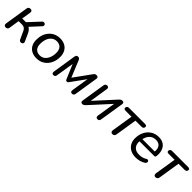

<svg xmlns="http://www.w3.org/2000/svg" viewBox="355 -1807 3126 3126"><g transform="rotate(45 1918.0 -243.5)"><path d="M87 7Q65 7 54.5 -6Q44 -19 47 -43L111 -452Q115 -474 127.5 -484Q140 -494 160 -494Q184 -494 194.5 -481Q205 -468 201 -445L176 -287H261L439 -478Q449 -490 462 -492.5Q475 -495 486 -490.5Q497 -486 503.5 -476.5Q510 -467 509 -454.5Q508 -442 497 -429L331 -249L300 -274Q325 -273 346 -261.5Q367 -250 385.5 -227.5Q404 -205 420 -168L472 -53Q480 -36 476.5 -23Q473 -10 462.5 -2.5Q452 5 438.5 6Q425 7 413 0.5Q401 -6 394 -21L337 -146Q325 -174 311 -188.5Q297 -203 280 -209Q263 -215 239 -215H165L137 -35Q134 -14 121 -3.5Q108 7 87 7Z M797 9Q730 9 681.5 -17Q633 -43 607.5 -91.5Q582 -140 582 -206Q582 -269 600.5 -322Q619 -375 654 -414Q689 -453 736.5 -474.5Q784 -496 841 -496Q909 -496 957 -470Q1005 -444 1031 -395.5Q1057 -347 1057 -280Q1057 -218 1038 -165Q1019 -112 984.5 -73Q950 -34 902.5 -12.5Q855 9 797 9ZM800 -63Q853 -63 889.5 -92.5Q926 -122 945.5 -172.5Q965 -223 965 -284Q965 -352 931.5 -388Q898 -424 839 -424Q786 -424 749 -394.5Q712 -365 693 -315Q674 -265 674 -203Q674 -135 707.5 -99Q741 -63 800 -63Z M1186 7Q1164 7 1156.5 -6Q1149 -19 1152 -42L1216 -451Q1218 -460 1222 -469Q1226 -478 1234.5 -484.5Q1243 -491 1260 -491Q1273 -491 1281.5 -486.5Q1290 -482 1296 -475Q1302 -468 1305 -459L1423 -170L1636 -465Q1641 -472 1647 -477.5Q1653 -483 1662 -487Q1671 -491 1685 -491Q1707 -491 1717.5 -480Q1728 -469 1724 -446L1659 -33Q1656 -13 1644 -3Q1632 7 1613 7Q1593 7 1584.5 -6Q1576 -19 1579 -42L1633 -382H1657L1446 -90Q1442 -85 1435 -79Q1428 -73 1415 -73Q1402 -73 1395.5 -79Q1389 -85 1386 -94L1264 -382H1286L1230 -33Q1228 -12 1216 -2.5Q1204 7 1186 7Z M1851 7Q1833 7 1825 -1.5Q1817 -10 1816 -21.5Q1815 -33 1817 -43L1882 -454Q1886 -475 1897.5 -484.5Q1909 -494 1928 -494Q1949 -494 1958 -481Q1967 -468 1963 -447L1907 -89H1878L2223 -467Q2232 -476 2244 -485Q2256 -494 2277 -494Q2295 -494 2303 -487Q2311 -480 2313 -468.5Q2315 -457 2312 -445L2246 -33Q2244 -13 2232.5 -3Q2221 7 2202 7Q2179 7 2171 -6Q2163 -19 2165 -41L2223 -399H2251L1906 -21Q1897 -11 1884.5 -2Q1872 7 1851 7Z M2543 7Q2522 7 2512.5 -7Q2503 -21 2506 -46L2565 -414H2430Q2388 -414 2388 -444Q2388 -465 2401 -476Q2414 -487 2434 -487H2802Q2844 -487 2844 -457Q2844 -437 2831.5 -425.5Q2819 -414 2797 -414H2656L2596 -38Q2593 -16 2579.5 -4.5Q2566 7 2543 7Z M3082 9Q3012 9 2960.5 -17.5Q2909 -44 2881 -92.5Q2853 -141 2853 -207Q2853 -287 2885 -352.5Q2917 -418 2976 -457Q3035 -496 3115 -496Q3173 -496 3212 -475.5Q3251 -455 3274 -420.5Q3297 -386 3304.5 -342.5Q3312 -299 3306 -253Q3304 -235 3297 -229Q3290 -223 3275 -223H2924L2932 -281H3250L3232 -267Q3239 -313 3229 -349.5Q3219 -386 3191 -408Q3163 -430 3114 -430Q3062 -430 3027 -406.5Q2992 -383 2972.5 -347Q2953 -311 2947 -270L2942 -245Q2929 -162 2968 -112.5Q3007 -63 3088 -63Q3123 -63 3156 -71Q3189 -79 3219 -98Q3233 -108 3244.5 -107Q3256 -106 3263 -99Q3270 -92 3272 -81.5Q3274 -71 3269 -59.5Q3264 -48 3251 -39Q3217 -15 3170.5 -3Q3124 9 3082 9Z M3535 7Q3514 7 3504.5 -7Q3495 -21 3498 -46L3557 -414H3422Q3380 -414 3380 -444Q3380 -465 3393 -476Q3406 -487 3426 -487H3794Q3836 -487 3836 -457Q3836 -437 3823.5 -425.5Q3811 -414 3789 -414H3648L3588 -38Q3585 -16 3571.5 -4.5Q3558 7 3535 7Z"/></g></svg>

Font: Nunito Medium
Style: Italic
Weight: 500
Designer: Vernon Adams
Foundry: Vernon Adams
Version: Version 3.601